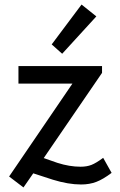

<svg xmlns="http://www.w3.org/2000/svg" viewBox="-20 -792 529 843"><path d="M298 -425H61V-502H428V-472L172 -98L232 -77Q285 -60 334 -60Q361 -60 381.5 -68Q402 -76 433 -99L470 -33Q433 -5 403 6.5Q373 18 336 18Q280 18 212 -3L126 -31L83 31L20 -17ZM207 -597 338 -772 403 -720 253 -556Z"/></svg>

Font: Bellota
Style: Bold
Weight: 700
Designer: Kemie Guaida
Foundry: Kemie Guaida
Version: Version 4.001